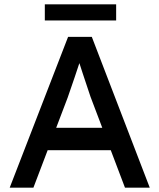

<svg xmlns="http://www.w3.org/2000/svg" viewBox="-20 -871 740 891"><path d="M326 -511 294 -418 135 0H25L296 -700H406L675 0H560L400 -422Q386 -462 364 -530Q357 -551 350.5 -571.5Q344 -592 337 -612L360 -613Q351 -588 326 -511ZM218 -278H503L520 -174H175ZM188 -851H519V-776H188Z"/></svg>

Font: Lexend
Style: Regular
Weight: 400
Designer: Thomas Jockin
Foundry: Lexend
Version: Version 1.000